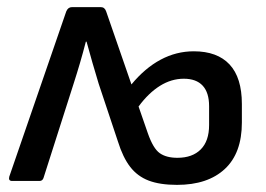

<svg xmlns="http://www.w3.org/2000/svg" viewBox="-20 -508 747 539"><path d="M477 11Q429 11 397.5 -1Q366 -13 345.5 -39.5Q325 -66 311 -111L257 -273Q248 -303 239.5 -332Q231 -361 223 -391H221Q213 -360 204.5 -331Q196 -302 186 -271L102 -8Q99 0 91 0H14Q3 0 6 -12L166 -476Q171 -488 182 -488H263Q274 -488 278 -476L349 -271Q387 -317 431 -340.5Q475 -364 524 -364Q590 -364 624.5 -327Q659 -290 659 -216V-164Q659 -78 611 -33.5Q563 11 477 11ZM478 -65Q520 -65 543.5 -88.5Q567 -112 567 -157V-210Q567 -248 549 -267.5Q531 -287 496 -287Q461 -287 429 -267Q397 -247 369 -209L395 -134Q410 -91 428.5 -78Q447 -65 478 -65Z"/></svg>

Font: Sofia Sans Semi Condensed Medium
Style: Regular
Weight: 500
Designer: Botio Nikoltchev, Ani Petrova
Foundry: lettersoup
Version: Version 4.100